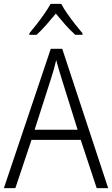

<svg xmlns="http://www.w3.org/2000/svg" viewBox="-20 -967 577 987"><path d="M477 0 395 -248H142L59 0H0L241 -716H300L536 0ZM297 -562Q291 -581 283 -608Q275 -635 269 -658Q263 -633 256 -608Q249 -583 242 -562L158 -300H379ZM295 -947Q307 -924 326.5 -896Q346 -868 367 -841.5Q388 -815 404 -796V-788H367Q342 -810 316 -839.5Q290 -869 267 -897Q244 -869 218 -839.5Q192 -810 168 -788H131V-796Q148 -816 169 -843Q190 -870 209 -897.5Q228 -925 240 -947Z"/></svg>

Font: Noto Sans Georgian SemiCondensed Light
Style: Regular
Weight: 300
Width: 4
Designer: Monotype Design Team, Akaki Razmadze
Foundry: Google LLC
Version: Version 2.005; ttfautohint (v1.8.4.7-5d5b)